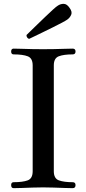

<svg xmlns="http://www.w3.org/2000/svg" viewBox="-20 -979 450 999"><path d="M51 0Q38 0 38 -16Q38 -31 51 -31Q98 -31 124 -40.5Q150 -50 150 -88V-639Q150 -676 124.5 -686Q99 -696 51 -696Q38 -696 38 -711Q38 -726 51 -726Q68 -726 94 -725Q120 -724 149.5 -723.5Q179 -723 204 -723Q229 -723 259 -723.5Q289 -724 315.5 -725Q342 -726 358 -726Q373 -726 373 -711Q373 -696 358 -696Q311 -696 285.5 -686Q260 -676 260 -639V-88Q260 -50 286.5 -40.5Q313 -31 358 -31Q373 -31 373 -16Q373 0 358 0Q342 0 315.5 -1Q289 -2 259 -3Q229 -4 204 -4Q179 -4 149.5 -3Q120 -2 94 -1Q68 0 51 0ZM132 -777Q125 -778 121 -784.5Q117 -791 118 -797Q121 -800 136 -814.5Q151 -829 172.5 -850Q194 -871 216 -892Q238 -913 255.5 -929Q273 -945 280 -949Q294 -959 311 -959Q328 -959 342 -938Q357 -918 350.5 -902.5Q344 -887 330 -877Q323 -872 302.5 -861Q282 -850 254.5 -836.5Q227 -823 200.5 -810Q174 -797 155 -788Q136 -779 132 -777Z"/></svg>

Font: Zen Old Mincho SemiBold
Style: Regular
Weight: 600
Version: Version 1.500